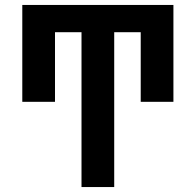

<svg xmlns="http://www.w3.org/2000/svg" viewBox="-20 -540 790 775"><path d="M309 215V-410H202V-129H70V-520H680V-129H548V-410H441V215Z"/></svg>

Font: Iosevka Etoile Extrabold
Style: Regular
Weight: 800
Designer: Belleve Invis
Foundry: Belleve Invis
Version: Version 22.1.2; ttfautohint (v1.8.4)